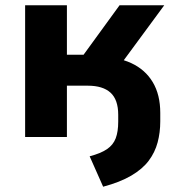

<svg xmlns="http://www.w3.org/2000/svg" viewBox="-20 -518 671 726"><path d="M370 188 319 73Q361 62 384.5 46Q408 30 417.5 5Q427 -20 427 -58V-84Q427 -141 398 -167.5Q369 -194 312 -194H233V0H75V-498H233V-311H296L432 -498H601L414 -244L347 -304Q423 -304 476 -279.5Q529 -255 557.5 -207.5Q586 -160 586 -91V-59Q586 -17 576 20.5Q566 58 542.5 89.5Q519 121 476.5 146Q434 171 370 188Z"/></svg>

Font: Nunito Sans 9pt ExtraBold
Style: Regular
Weight: 800
Version: Version 3.101;gftools[0.9.27]